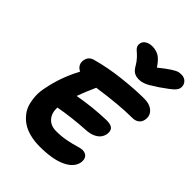

<svg xmlns="http://www.w3.org/2000/svg" viewBox="-279 -1161 1277 1277"><g transform="rotate(45 360.0 -522.0)"><path d="M661.1 -1024.9Q688.5 -1024.9 705.3 -1007.1Q722.2 -989.3 720.2 -962.9Q718.8 -944.3 700.2 -925Q681.6 -905.8 615.2 -859.9Q573.2 -833 558.3 -824Q543.5 -814.9 523.9 -807.9Q504.4 -800.8 484.9 -800.8Q454.6 -800.8 436.3 -812.5Q418 -824.2 403.8 -850.1Q389.6 -875 371.1 -894.8Q352.5 -914.6 340.8 -923.6Q329.1 -932.6 322.3 -945.3Q315.4 -958 318.8 -975.1Q322.3 -996.1 342.5 -1008.5Q362.8 -1021 390.1 -1021Q427.7 -1021 455.1 -1004.2Q482.4 -987.3 512.2 -941.9Q560.5 -981 590.1 -999.8Q619.6 -1018.6 631.6 -1021.7Q643.6 -1024.9 661.1 -1024.9ZM333 -19Q281.7 -19 239.3 -30Q196.8 -41 167.2 -60.8Q137.7 -80.6 116.5 -108.2Q95.2 -135.7 85.9 -169.2Q76.7 -202.6 75 -241.2Q73.2 -279.8 83 -320.8Q106.4 -442.4 168 -558.1Q168.5 -558.6 168.9 -560.1Q169.4 -561.5 169.9 -562Q147.5 -572.3 137.9 -591.1Q128.4 -609.9 132.8 -631.8Q136.2 -650.9 147 -663.6Q157.7 -676.3 181.2 -683.1Q281.7 -710.9 397 -723.9Q512.2 -736.8 597.2 -736.8Q652.3 -736.8 681.2 -709Q710 -681.2 701.2 -640.1Q697.3 -618.2 679.7 -604Q662.1 -589.8 632.8 -589.8Q513.2 -589.8 321.8 -562Q287.6 -486.8 268.1 -431.2Q397.9 -454.6 523.9 -458Q564.9 -458 580.3 -441.7Q595.7 -425.3 589.8 -392.1Q582 -356.9 551.8 -337.4Q521.5 -317.9 479 -314.9Q343.3 -307.1 231.9 -286.1Q229.5 -233.4 257.6 -201.2Q285.6 -168.9 337.9 -168.9Q387.7 -168.9 432.4 -178Q477.1 -187 506.3 -196Q535.6 -205.1 547.9 -205.1Q578.1 -205.1 592 -187.3Q606 -169.4 601.1 -138.2Q589.4 -82.5 520.3 -50.8Q451.2 -19 333 -19Z"/></g></svg>

Font: Shantell Sans Bouncy
Style: Bold Italic
Weight: 700
Italic angle: -11.31°
Designer: Stephen Nixon, Anya Danilova, Shantell Martin
Foundry: Arrow Type
Version: Version 1.006;[9816181b4]